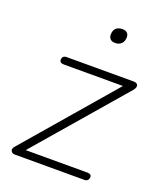

<svg xmlns="http://www.w3.org/2000/svg" viewBox="-129 -768 712 850"><g transform="rotate(20 227.0 -342.5)"><path d="M42 0Q36 0 31.5 -2.5Q27 -5 24.5 -9.5Q22 -14 23 -19.5Q24 -25 29 -31L399 -461L402 -449H109Q100 -449 95 -453Q90 -457 90 -464Q90 -474 95.5 -479Q101 -484 111 -484H428Q435 -484 440 -481Q445 -478 446.5 -473.5Q448 -469 446 -462.5Q444 -456 438 -449L70 -22L67 -35H372Q391 -35 391 -21Q391 -11 385.5 -5.5Q380 0 370 0ZM290 -616Q276 -616 268 -623.5Q260 -631 260 -644Q260 -665 271 -675Q282 -685 301 -685Q315 -685 323 -678Q331 -671 331 -657Q331 -638 320 -627Q309 -616 290 -616Z"/></g></svg>

Font: Nunito ExtraLight ExtraLight
Style: Italic
Weight: 250
Italic angle: -9°
Version: Version 3.602